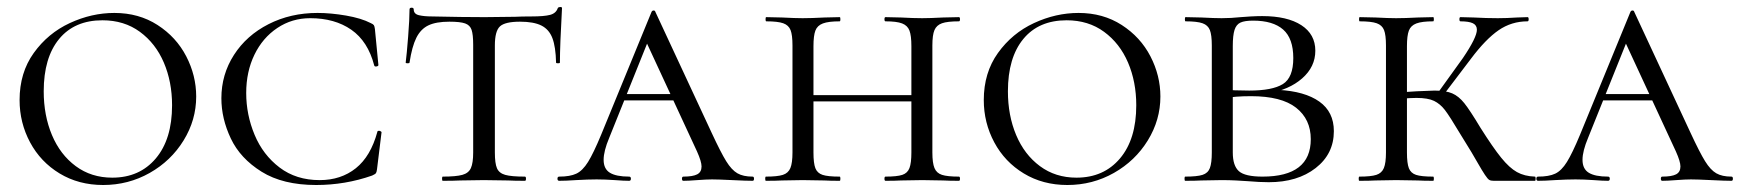

<svg xmlns="http://www.w3.org/2000/svg" viewBox="-20 -517 4975 549"><path d="M36 -231Q36 -309 76.5 -365.5Q117 -422 179.5 -451Q242 -480 307 -480Q377 -480 430.5 -445.5Q484 -411 512.5 -356Q541 -301 541 -241Q541 -174 505 -115.5Q469 -57 408 -22.5Q347 12 275 12Q205 12 150.5 -21Q96 -54 66 -110Q36 -166 36 -231ZM472 -216Q472 -283 448.5 -338Q425 -393 380 -426Q335 -459 273 -459Q193 -459 149 -405.5Q105 -352 105 -256Q105 -187 128.5 -131Q152 -75 196.5 -42Q241 -9 301 -9Q379 -9 425.5 -64Q472 -119 472 -216Z M1040 -451Q1047 -448 1049 -445Q1051 -442 1052 -434L1062 -331Q1062 -328 1056.5 -327Q1051 -326 1050 -330Q1032 -399 984.5 -432Q937 -465 867 -465Q815 -465 773 -437Q731 -409 707.5 -360.5Q684 -312 684 -251Q684 -189 708 -131.5Q732 -74 779.5 -38Q827 -2 894 -2Q955 -2 997.5 -36Q1040 -70 1059 -140Q1059 -143 1064 -143Q1066 -143 1068.5 -141.5Q1071 -140 1071 -139L1058 -33Q1057 -25 1055 -22Q1053 -19 1044 -15Q967 12 884 12Q789 12 728 -26Q667 -64 640 -121Q613 -178 613 -236Q613 -304 649 -360Q685 -416 748 -448Q811 -480 888 -480Q926 -480 969.5 -472.5Q1013 -465 1040 -451Z M1151 -338Q1151 -336 1145.5 -336Q1140 -336 1140 -338Q1143 -361 1147 -412Q1151 -463 1151 -490Q1151 -495 1157 -495Q1163 -495 1163 -490Q1163 -477 1178 -473.5Q1193 -470 1215 -470Q1303 -468 1366 -468L1453 -469Q1471 -470 1500 -470Q1536 -470 1553 -474.5Q1570 -479 1575 -494Q1577 -497 1582 -497Q1587 -497 1587 -494Q1581 -386 1581 -338Q1581 -336 1575.5 -336Q1570 -336 1570 -338Q1569 -383 1559.5 -408Q1550 -433 1528 -444Q1506 -455 1467 -455Q1424 -455 1409.5 -441.5Q1395 -428 1395 -387V-81Q1395 -50 1401 -36Q1407 -22 1424.5 -17Q1442 -12 1481 -12Q1484 -12 1484 -6Q1484 0 1481 0Q1450 0 1433 -1L1363 -2L1296 -1Q1278 0 1246 0Q1244 0 1244 -6Q1244 -12 1246 -12Q1284 -12 1302 -17Q1320 -22 1326.5 -36.5Q1333 -51 1333 -81V-389Q1333 -418 1328.5 -431.5Q1324 -445 1310 -450Q1296 -455 1265 -455Q1227 -455 1205 -444.5Q1183 -434 1170.5 -409Q1158 -384 1151 -338Z M1765 -248H1947L1954 -230H1749ZM2132 0Q2114 0 2074 -2Q2034 -4 2016 -4Q2000 -4 1974 -2Q1948 0 1934 0Q1930 0 1930 -6Q1930 -12 1934 -12Q1961 -12 1973.5 -18.5Q1986 -25 1986 -41Q1986 -55 1973 -84L1821 -412L1847 -434L1722 -123Q1706 -85 1706 -60Q1706 -34 1724 -23Q1742 -12 1779 -12Q1784 -12 1784 -6Q1784 0 1779 0Q1764 0 1738 -2Q1710 -4 1686 -4Q1661 -4 1627 -2Q1597 0 1579 0Q1574 0 1574 -6Q1574 -12 1579 -12Q1610 -12 1628 -20.5Q1646 -29 1661.5 -54Q1677 -79 1699 -132L1843 -483Q1845 -487 1849 -487Q1853 -487 1854 -483L2015 -137Q2041 -81 2056.5 -56Q2072 -31 2088.5 -21.5Q2105 -12 2132 -12Q2136 -12 2136 -6Q2136 0 2132 0Z M2512 -456Q2509 -456 2509 -462Q2509 -468 2512 -468L2556 -467Q2592 -465 2617 -465Q2639 -465 2677 -467L2722 -468Q2725 -468 2725 -462Q2725 -456 2722 -456Q2689 -456 2673.5 -450.5Q2658 -445 2652 -431Q2646 -417 2646 -387V-81Q2646 -51 2652 -36.5Q2658 -22 2673.5 -17Q2689 -12 2722 -12Q2725 -12 2725 -6Q2725 0 2722 0Q2694 0 2677 -1L2617 -2L2556 -1Q2540 0 2512 0Q2509 0 2509 -6Q2509 -12 2512 -12Q2545 -12 2560 -17Q2575 -22 2580.5 -36.5Q2586 -51 2586 -81V-385Q2586 -415 2580.5 -429.5Q2575 -444 2559.5 -450Q2544 -456 2512 -456ZM2273 -245H2612V-227H2273ZM2171 -456Q2169 -456 2169 -462Q2169 -468 2171 -468L2216 -467Q2254 -465 2275 -465Q2300 -465 2338 -467L2381 -468Q2383 -468 2383 -462Q2383 -456 2381 -456Q2349 -456 2333 -450Q2317 -444 2311.5 -429.5Q2306 -415 2306 -385V-81Q2306 -50 2311.5 -36Q2317 -22 2332 -17Q2347 -12 2381 -12Q2383 -12 2383 -6Q2383 0 2381 0Q2353 0 2337 -1L2275 -2L2216 -1Q2199 0 2170 0Q2168 0 2168 -6Q2168 -12 2170 -12Q2203 -12 2218.5 -17Q2234 -22 2240 -36.5Q2246 -51 2246 -81V-387Q2246 -417 2240.5 -431Q2235 -445 2219.5 -450.5Q2204 -456 2171 -456Z M2793 -231Q2793 -309 2833.5 -365.5Q2874 -422 2936.5 -451Q2999 -480 3064 -480Q3134 -480 3187.5 -445.5Q3241 -411 3269.5 -356Q3298 -301 3298 -241Q3298 -174 3262 -115.5Q3226 -57 3165 -22.5Q3104 12 3032 12Q2962 12 2907.5 -21Q2853 -54 2823 -110Q2793 -166 2793 -231ZM3229 -216Q3229 -283 3205.5 -338Q3182 -393 3137 -426Q3092 -459 3030 -459Q2950 -459 2906 -405.5Q2862 -352 2862 -256Q2862 -187 2885.5 -131Q2909 -75 2953.5 -42Q2998 -9 3058 -9Q3136 -9 3182.5 -64Q3229 -119 3229 -216Z M3794 -142Q3794 -77 3742 -36.5Q3690 4 3608 4Q3582 4 3547 1Q3533 0 3514 -1Q3495 -2 3473 -2L3415 -1Q3398 0 3369 0Q3367 0 3367 -6Q3367 -12 3369 -12Q3403 -12 3418.5 -17Q3434 -22 3439.5 -36.5Q3445 -51 3445 -81V-387Q3445 -417 3439.5 -431Q3434 -445 3418.5 -450.5Q3403 -456 3370 -456Q3368 -456 3368 -462Q3368 -468 3370 -468L3415 -467Q3453 -465 3473 -465Q3500 -465 3528 -468Q3538 -469 3556.5 -470Q3575 -471 3589 -471Q3661 -471 3701 -445Q3741 -419 3741 -372Q3741 -326 3703.5 -293Q3666 -260 3605 -250L3635 -260Q3711 -256 3752.5 -226.5Q3794 -197 3794 -142ZM3505 -385V-256L3480 -261Q3507 -258 3552 -258Q3618 -258 3648 -276.5Q3678 -295 3678 -351Q3678 -407 3649 -432.5Q3620 -458 3563 -458Q3539 -458 3527 -452.5Q3515 -447 3510 -431.5Q3505 -416 3505 -385ZM3728 -119Q3728 -176 3686 -209Q3644 -242 3557 -242Q3511 -242 3480 -236L3505 -244V-81Q3505 -43 3522.5 -27.5Q3540 -12 3590 -12Q3728 -12 3728 -119Z M4206 -50Q4194 -72 4156 -133Q4125 -185 4111.5 -202.5Q4098 -220 4080.5 -228.5Q4063 -237 4030 -237Q4019 -237 3985 -235L3984 -253L4031 -256Q4073 -258 4082 -258Q4114 -258 4132.5 -250Q4151 -242 4167 -222Q4183 -202 4213 -152Q4249 -95 4272.5 -66Q4296 -37 4317.5 -25Q4339 -13 4369 -12Q4371 -12 4371 -6Q4371 0 4369 0H4251Q4243 0 4238.5 -2.5Q4234 -5 4226 -17Q4218 -29 4206 -50ZM3867 -12Q3900 -12 3915.5 -17Q3931 -22 3937 -36.5Q3943 -51 3943 -81V-387Q3943 -417 3937.5 -431Q3932 -445 3916.5 -450.5Q3901 -456 3868 -456Q3866 -456 3866 -462Q3866 -468 3868 -468L3913 -467Q3951 -465 3972 -465Q3997 -465 4035 -467L4078 -468Q4080 -468 4080 -462Q4080 -456 4078 -456Q4046 -456 4030 -450Q4014 -444 4008.5 -429.5Q4003 -415 4003 -385V-81Q4003 -50 4008.5 -36Q4014 -22 4029 -17Q4044 -12 4078 -12Q4080 -12 4080 -6Q4080 0 4078 0Q4050 0 4034 -1L3972 -2L3913 -1Q3896 0 3867 0Q3865 0 3865 -6Q3865 -12 3867 -12ZM4086 -244 4163 -351Q4203 -410 4203 -432Q4203 -445 4191.5 -450.5Q4180 -456 4156 -456Q4153 -456 4153 -462Q4153 -468 4156 -468L4194 -467Q4230 -465 4263 -465Q4288 -465 4318 -467L4348 -468Q4351 -468 4351 -462Q4351 -456 4348 -456Q4302 -456 4265 -430.5Q4228 -405 4186 -349L4101 -237Z M4564 -248H4746L4753 -230H4548ZM4931 0Q4913 0 4873 -2Q4833 -4 4815 -4Q4799 -4 4773 -2Q4747 0 4733 0Q4729 0 4729 -6Q4729 -12 4733 -12Q4760 -12 4772.5 -18.5Q4785 -25 4785 -41Q4785 -55 4772 -84L4620 -412L4646 -434L4521 -123Q4505 -85 4505 -60Q4505 -34 4523 -23Q4541 -12 4578 -12Q4583 -12 4583 -6Q4583 0 4578 0Q4563 0 4537 -2Q4509 -4 4485 -4Q4460 -4 4426 -2Q4396 0 4378 0Q4373 0 4373 -6Q4373 -12 4378 -12Q4409 -12 4427 -20.5Q4445 -29 4460.5 -54Q4476 -79 4498 -132L4642 -483Q4644 -487 4648 -487Q4652 -487 4653 -483L4814 -137Q4840 -81 4855.5 -56Q4871 -31 4887.5 -21.5Q4904 -12 4931 -12Q4935 -12 4935 -6Q4935 0 4931 0Z"/></svg>

Font: Cormorant Unicase
Style: Regular
Weight: 400
Designer: Christian Thalmann (Catharsis Fonts)
Foundry: Catharsis Fonts
Version: Version 4.000